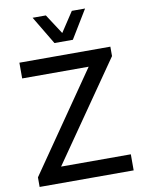

<svg xmlns="http://www.w3.org/2000/svg" viewBox="-105 -1072 860 1144"><g transform="rotate(-10 325.0 -500.0)"><path d="M275.9 -829.1 173.8 -1000H253.9L332 -879.9L411.1 -1000H491.2L387.2 -829.1ZM608.9 -97.2V0H40V-58.1L452.1 -654.8H49.8V-750H600.1V-692.9L187 -97.2Z"/></g></svg>

Font: Oakes Grotesk Medium
Style: Regular
Weight: 500
Designer: Samuel Oakes
Foundry: Samuel Oakes
Version: Version 1.000;PS 001.000;hotconv 1.0.88;makeotf.lib2.5.64775